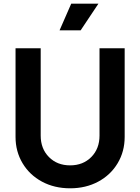

<svg xmlns="http://www.w3.org/2000/svg" viewBox="-20 -1006 758 1038"><path d="M64 -266V-745H200V-273Q200 -202 244.5 -157Q289 -112 359 -112Q429 -112 473.5 -157Q518 -202 518 -273V-745H654V-266Q654 -187 616 -123.5Q578 -60 511 -24Q444 12 359 12Q274 12 207 -24Q140 -60 102 -123.5Q64 -187 64 -266ZM365 -986H512L416 -842H302Z"/></svg>

Font: Eudoxus Sans
Style: Bold
Weight: 700
Designer: Stijn de Vries
Foundry: tokotype
Version: Version 2.005